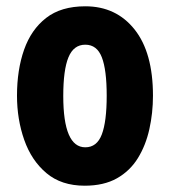

<svg xmlns="http://www.w3.org/2000/svg" viewBox="-20 -580 541 610"><path d="M466 -276Q466 -221 454.5 -169.5Q443 -118 418 -77.5Q393 -37 351.5 -13.5Q310 10 249 10Q175 10 127.5 -30Q80 -70 57 -135.5Q34 -201 34 -276Q34 -358 56.5 -422Q79 -486 126.5 -523Q174 -560 251 -560Q349 -560 407.5 -486.5Q466 -413 466 -276ZM181 -275Q181 -112 251 -112Q288 -112 303.5 -153Q319 -194 319 -276Q319 -358 303.5 -398Q288 -438 251 -438Q214 -438 197.5 -398Q181 -358 181 -275Z"/></svg>

Font: Noto Sans Myanmar UI ExtraCondensed ExtraBold
Style: Regular
Weight: 800
Width: 2
Designer: Monotype Design Team
Foundry: Monotype Imaging Inc.
Version: Version 2.103; ttfautohint (v1.8.4.7-5d5b)